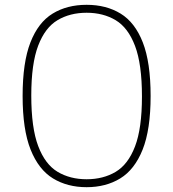

<svg xmlns="http://www.w3.org/2000/svg" viewBox="-20 -769 720 798"><path d="M340 9Q260 9 200.2 -27.5Q140.5 -64 107.2 -147.2Q74 -230.5 74 -370Q74 -509.5 106.5 -592.8Q139 -676 198.8 -712.5Q258.5 -749 340 -749Q421.5 -749 481.2 -712.5Q541 -676 573.5 -592.8Q606 -509.5 606 -370Q606 -230.5 572.8 -147.2Q539.5 -64 479.8 -27.5Q420 9 340 9ZM340 -24Q409 -24 460.8 -54.8Q512.5 -85.5 541.2 -160.5Q570 -235.5 570 -368Q570 -502.5 541.2 -578.2Q512.5 -654 460.8 -685Q409 -716 340 -716Q271 -716 219.2 -685.2Q167.5 -654.5 138.8 -579.5Q110 -504.5 110 -372Q110 -237.5 138.8 -161.8Q167.5 -86 219.2 -55Q271 -24 340 -24Z"/></svg>

Font: Encode Sans SC Expanded Thin
Style: Regular
Weight: 250
Width: 7
Designer: Multiple Designers
Foundry: Impallari Type
Version: Version 3.002